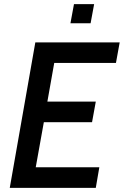

<svg xmlns="http://www.w3.org/2000/svg" viewBox="-20 -904 596 924"><path d="M150 -700H556L538 -601H241L208 -415H441L423 -316H191L152 -99H458L441 0H27ZM336 -884H433L416 -792H319Z"/></svg>

Font: Cabin Medium
Style: Italic
Weight: 500
Italic angle: -7°
Designer: Pablo Impallari
Foundry: Pablo Impallari. http://www.impallari.com Igino Marini. http://www.ikern.com
Version: Version 2.200